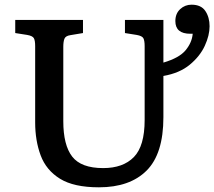

<svg xmlns="http://www.w3.org/2000/svg" viewBox="-20 -785 914 819"><path d="M402 14Q295 14 236 -22.5Q177 -59 153.5 -122Q130 -185 130 -263V-588Q130 -612 124.5 -622Q119 -632 96 -636L45 -644V-700H334V-644L280 -635Q260 -632 255 -620Q250 -608 250 -585V-268Q250 -166 288 -117Q326 -68 420 -68Q505 -68 551 -115Q597 -162 597 -273V-588Q597 -612 591.5 -622Q586 -632 563 -636L513 -644V-700H677V-518Q745 -538 772 -571Q799 -604 802 -641H792Q728 -641 728 -695Q728 -727 748.5 -746Q769 -765 797 -765Q838 -765 856 -738Q874 -711 874 -673Q874 -634 853.5 -589.5Q833 -545 789.5 -509Q746 -473 677 -461V-285Q677 -129 605.5 -57.5Q534 14 402 14Z"/></svg>

Font: Literata Medium
Style: Regular
Weight: 500
Designer: Latin by Veronika Burian and Jose Scaglione. Greek by Irene Vlachou. Cyrillic by Vera Evstafieva.
Foundry: TypeTogether
Version: Version 3.103; ttfautohint (v1.8.4.7-5d5b);gftools[0.9.29]